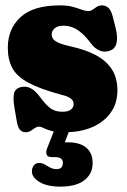

<svg xmlns="http://www.w3.org/2000/svg" viewBox="-20 -478 471 713"><path d="M211.5 -63Q234 -63 243.8 -71.5Q253.5 -80 253.5 -91Q253.5 -98 250.2 -104Q247 -110 237 -115.8Q227 -121.5 207 -126.5Q128.5 -147.5 85.5 -170.8Q42.5 -194 25.8 -225.2Q9 -256.5 9 -301Q9 -371 56.5 -414.5Q104 -458 202 -458Q230.5 -458 249.8 -452.8Q269 -447.5 282.8 -442.2Q296.5 -437 307.5 -437Q317 -437 324.2 -442.2Q331.5 -447.5 339.5 -452.8Q347.5 -458 359 -458Q372 -458 382.2 -449.2Q392.5 -440.5 399 -415.5L409 -375.5Q417.5 -343 413.2 -320.5Q409 -298 390 -290.5Q370 -282.5 351.2 -289.8Q332.5 -297 317.5 -317Q299 -342 282 -356.2Q265 -370.5 248.8 -376.5Q232.5 -382.5 216 -382.5Q193.5 -382.5 182.8 -372.8Q172 -363 172 -350.5Q172 -341 177.5 -333.2Q183 -325.5 198.5 -318.8Q214 -312 243 -305.5Q296 -294 334.8 -273.8Q373.5 -253.5 394.8 -221.5Q416 -189.5 416 -142.5Q416 -94.5 391.2 -59.8Q366.5 -25 322.8 -6Q279 13 222.5 13Q188.5 13 170.2 8Q152 3 142.5 -2.2Q133 -7.5 125 -7.5Q116.5 -7.5 109.2 -2.2Q102 3 94 8Q86 13 75.5 13Q62 13 54.2 4.2Q46.5 -4.5 42.5 -26.5L33.5 -79Q28 -112.5 32.2 -131Q36.5 -149.5 57.5 -154.5Q76 -159 93.5 -150.5Q111 -142 128 -118.5Q152.5 -85.5 169.8 -74.2Q187 -63 211.5 -63ZM187 -8.5H243L213.5 69.5L172 60Q183.5 55 197.8 52.8Q212 50.5 232 50.5Q276.5 50.5 300.2 70.2Q324 90 324 127.5Q324 167.5 293.5 191.2Q263 215 204.5 215Q154.5 215 126.5 197.8Q98.5 180.5 98.5 159Q98.5 144.5 106 135.8Q113.5 127 125.5 127Q134.5 127 141.8 130.5Q149 134 156.5 139Q166.5 145 173.8 147.5Q181 150 190.5 150Q213.5 150 213.5 126.5Q213.5 116 206.5 110.8Q199.5 105.5 185 105.5H172Q157 105.5 153.2 96Q149.5 86.5 155.5 71.5Z"/></svg>

Font: Fraunces 144pt S100 Black
Style: Regular
Weight: 900
Version: Version 1.000